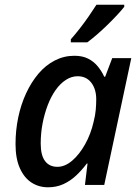

<svg xmlns="http://www.w3.org/2000/svg" viewBox="-20 -786 588 816"><path d="M184 10Q145 10 114 -10Q83 -30 64.5 -71Q46 -112 46 -174Q46 -232 57.5 -287Q69 -342 91 -389.5Q113 -437 143.5 -473Q174 -509 213 -529Q252 -549 296 -549Q330 -549 354 -537Q378 -525 395 -504.5Q412 -484 423 -460H427L457 -539H538L423 0H341L352 -91H349Q328 -63 303.5 -40Q279 -17 249.5 -3.5Q220 10 184 10ZM224 -77Q256 -77 286.5 -103Q317 -129 341.5 -172.5Q366 -216 378 -269Q385 -296 387 -320Q389 -344 389 -364Q389 -407 368 -434.5Q347 -462 310 -462Q284 -462 260 -446.5Q236 -431 216.5 -403.5Q197 -376 183 -339.5Q169 -303 161 -261.5Q153 -220 153 -176Q153 -126 171.5 -101.5Q190 -77 224 -77ZM281 -619Q298 -638 318 -663.5Q338 -689 357 -716.5Q376 -744 390 -766H508V-757Q498 -744 479 -723.5Q460 -703 437.5 -681Q415 -659 392.5 -639.5Q370 -620 351 -606H281Z"/></svg>

Font: Noto Sans Display Medium
Style: Italic
Weight: 500
Italic angle: -12°
Designer: Monotype Design Team
Foundry: Monotype Imaging Inc.
Version: Version 2.003